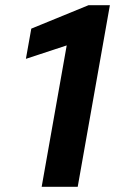

<svg xmlns="http://www.w3.org/2000/svg" viewBox="-20 -720 444 740"><path d="M140.6 0 237.1 -545 79.8 -493.2 100.6 -609.6 321.3 -700H403.5L279.5 0Z"/></svg>

Font: DM Sans 9pt
Style: Italic
Weight: 400
Italic angle: -10°
Designer: Colophon Foundry, Jonny Pinhorn
Foundry: Colophon Foundry
Version: Version 4.004